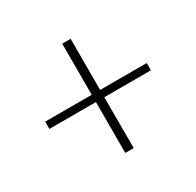

<svg xmlns="http://www.w3.org/2000/svg" viewBox="-113 -729 746 732"><g transform="rotate(-30 260.5 -363.5)"><path d="M242 -123H279V-347H484V-379H279V-604H242V-379H37V-347H242Z"/></g></svg>

Font: Source Han Sans JP ExtraLight
Style: Regular
Weight: 250
Designer: Ryoko NISHIZUKA 西塚涼子 (kana, bopomofo & ideographs); Paul D. Hunt (Latin, Greek & Cyrillic); Sandoll Communications 산돌커뮤니
Foundry: Adobe
Version: Version 2.001;hotconv 1.0.107;makeotfexe 2.5.65593